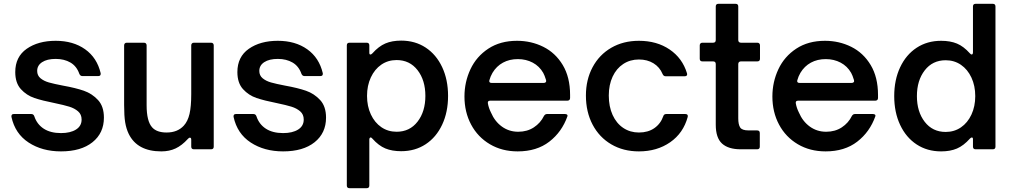

<svg xmlns="http://www.w3.org/2000/svg" viewBox="-20 -783 5306 1007"><path d="M40 -170V-174Q40 -185 53 -185H144Q156 -185 160 -173Q174 -131 209.5 -108Q245 -85 300 -85Q349 -85 378.5 -103.5Q408 -122 408 -156Q408 -183 389.5 -199Q371 -215 343.5 -223.5Q316 -232 268 -242Q202 -255 160.5 -269Q119 -283 89.5 -315.5Q60 -348 60 -405Q60 -485 120 -527Q180 -569 272 -569Q364 -569 426.5 -524.5Q489 -480 508 -399V-395Q508 -384 495 -384H412Q401 -384 396 -396Q382 -436 349.5 -455Q317 -474 272 -474Q227 -474 201 -457Q175 -440 175 -411Q175 -387 192.5 -372.5Q210 -358 236.5 -350.5Q263 -343 310 -334Q377 -322 420 -307Q463 -292 494 -258.5Q525 -225 525 -166Q525 -85 465 -37Q405 11 300 11Q201 11 130 -35.5Q59 -82 40 -170Z M655 -81Q642 -108 636.5 -141.5Q631 -175 631 -232V-545Q631 -551 634.5 -555Q638 -559 645 -559H735Q742 -559 745.5 -555Q749 -551 749 -545V-231Q749 -147 778 -115Q802 -88 854 -88Q911 -88 944 -124Q965 -147 974 -185.5Q983 -224 983 -289V-545Q983 -551 986.5 -555Q990 -559 997 -559H1087Q1094 -559 1097.5 -555Q1101 -551 1101 -545V-14Q1101 0 1087 0H997Q983 0 983 -14V-50Q983 -61 976 -61Q971 -61 965 -54Q934 -20 901 -4.5Q868 11 826 11Q700 11 655 -81Z M1205 -170V-174Q1205 -185 1218 -185H1309Q1321 -185 1325 -173Q1339 -131 1374.5 -108Q1410 -85 1465 -85Q1514 -85 1543.5 -103.5Q1573 -122 1573 -156Q1573 -183 1554.5 -199Q1536 -215 1508.5 -223.5Q1481 -232 1433 -242Q1367 -255 1325.5 -269Q1284 -283 1254.5 -315.5Q1225 -348 1225 -405Q1225 -485 1285 -527Q1345 -569 1437 -569Q1529 -569 1591.5 -524.5Q1654 -480 1673 -399V-395Q1673 -384 1660 -384H1577Q1566 -384 1561 -396Q1547 -436 1514.5 -455Q1482 -474 1437 -474Q1392 -474 1366 -457Q1340 -440 1340 -411Q1340 -387 1357.5 -372.5Q1375 -358 1401.5 -350.5Q1428 -343 1475 -334Q1542 -322 1585 -307Q1628 -292 1659 -258.5Q1690 -225 1690 -166Q1690 -85 1630 -37Q1570 11 1465 11Q1366 11 1295 -35.5Q1224 -82 1205 -170Z M2330 -280Q2330 -195 2299 -129Q2268 -63 2212.5 -26.5Q2157 10 2084 10Q2036 10 2001 -4.5Q1966 -19 1933 -56Q1929 -62 1923 -62Q1921 -62 1919 -59Q1917 -56 1917 -51V190Q1917 204 1903 204H1813Q1799 204 1799 190V-545Q1799 -559 1813 -559H1903Q1917 -559 1917 -545V-506Q1917 -497 1923 -497Q1927 -497 1933 -503Q1966 -540 2001 -555Q2036 -570 2084 -570Q2157 -570 2212.5 -533.5Q2268 -497 2299 -431Q2330 -365 2330 -280ZM1905 -280Q1905 -226 1925 -183Q1945 -140 1980 -116Q2015 -92 2060 -92Q2129 -92 2170 -145Q2211 -198 2211 -280Q2211 -362 2170 -415Q2129 -468 2060 -468Q2015 -468 1980 -444Q1945 -420 1925 -377Q1905 -334 1905 -280Z M2416 -277Q2416 -353 2447.5 -420Q2479 -487 2541.5 -528Q2604 -569 2692 -569Q2766 -569 2829.5 -537.5Q2893 -506 2931.5 -442Q2970 -378 2970 -285V-269Q2970 -262 2966 -258.5Q2962 -255 2956 -255H2551Q2536 -255 2539 -240Q2543 -217 2555 -193Q2575 -146 2612.5 -119Q2650 -92 2698 -92Q2745 -92 2780 -115Q2815 -138 2833 -175Q2839 -185 2849 -185H2943Q2951 -185 2954.5 -181.5Q2958 -178 2956 -173Q2927 -91 2861 -40Q2795 11 2695 11Q2613 11 2549.5 -26.5Q2486 -64 2451 -129.5Q2416 -195 2416 -277ZM2831 -348Q2839 -348 2842.5 -352Q2846 -356 2844 -363Q2836 -389 2829 -401Q2809 -436 2774 -454.5Q2739 -473 2696 -473Q2652 -473 2618 -454.5Q2584 -436 2563 -401Q2552 -382 2547 -363Q2546 -361 2546 -358Q2546 -348 2559 -348Z M3053 -282Q3053 -365 3088 -430.5Q3123 -496 3186 -532.5Q3249 -569 3331 -569Q3425 -569 3492 -523.5Q3559 -478 3583 -399Q3584 -397 3584 -394Q3584 -383 3571 -383H3471Q3460 -383 3455 -395Q3440 -431 3407.5 -451Q3375 -471 3331 -471Q3285 -471 3249 -447.5Q3213 -424 3193 -381Q3173 -338 3173 -282Q3173 -224 3193 -180Q3213 -136 3249 -112Q3285 -88 3331 -88Q3379 -88 3412 -111Q3445 -134 3459 -174Q3462 -185 3475 -185H3574Q3590 -185 3587 -170Q3564 -85 3495 -37Q3426 11 3331 11Q3249 11 3186 -26Q3123 -63 3088 -129.5Q3053 -196 3053 -282Z M3865 0Q3800 0 3767 -30Q3734 -60 3734 -129V-447Q3734 -461 3720 -461H3664Q3650 -461 3650 -475V-545Q3650 -551 3653.5 -555Q3657 -559 3664 -559H3720Q3734 -559 3734 -573V-749Q3734 -763 3748 -763H3838Q3852 -763 3852 -749V-573Q3852 -566 3856 -562.5Q3860 -559 3866 -559H3952Q3959 -559 3962.5 -555Q3966 -551 3966 -545V-475Q3966 -461 3952 -461H3866Q3860 -461 3856 -457.5Q3852 -454 3852 -447V-162Q3852 -130 3862 -114.5Q3872 -99 3906 -99H3951Q3965 -99 3965 -85V-14Q3965 0 3951 0Z M4031 -277Q4031 -353 4062.5 -420Q4094 -487 4156.5 -528Q4219 -569 4307 -569Q4381 -569 4444.5 -537.5Q4508 -506 4546.5 -442Q4585 -378 4585 -285V-269Q4585 -262 4581 -258.5Q4577 -255 4571 -255H4166Q4151 -255 4154 -240Q4158 -217 4170 -193Q4190 -146 4227.5 -119Q4265 -92 4313 -92Q4360 -92 4395 -115Q4430 -138 4448 -175Q4454 -185 4464 -185H4558Q4566 -185 4569.5 -181.5Q4573 -178 4571 -173Q4542 -91 4476 -40Q4410 11 4310 11Q4228 11 4164.5 -26.5Q4101 -64 4066 -129.5Q4031 -195 4031 -277ZM4446 -348Q4454 -348 4457.5 -352Q4461 -356 4459 -363Q4451 -389 4444 -401Q4424 -436 4389 -454.5Q4354 -473 4311 -473Q4267 -473 4233 -454.5Q4199 -436 4178 -401Q4167 -382 4162 -363Q4161 -361 4161 -358Q4161 -348 4174 -348Z M4670 -279Q4670 -364 4701 -430Q4732 -496 4787.5 -532.5Q4843 -569 4916 -569Q4964 -569 4999 -554.5Q5034 -540 5067 -503Q5072 -497 5077 -497Q5079 -497 5081 -500Q5083 -503 5083 -508V-749Q5083 -763 5097 -763H5187Q5201 -763 5201 -749V-14Q5201 0 5187 0H5097Q5083 0 5083 -14V-53Q5083 -62 5077 -62Q5073 -62 5067 -56Q5034 -19 4999 -4Q4964 11 4916 11Q4843 11 4787.5 -25.5Q4732 -62 4701 -128Q4670 -194 4670 -279ZM5095 -279Q5095 -333 5075 -376Q5055 -419 5020 -443Q4985 -467 4940 -467Q4871 -467 4830 -414Q4789 -361 4789 -279Q4789 -197 4830 -144Q4871 -91 4940 -91Q4985 -91 5020 -115Q5055 -139 5075 -182Q5095 -225 5095 -279Z"/></svg>

Font: Open Sauce Two SemiBold
Style: Regular
Weight: 600
Designer: Alfredo Marco Pradil
Foundry: Creative Sauce Fz LLC
Version: Version 1.477